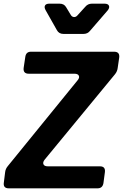

<svg xmlns="http://www.w3.org/2000/svg" viewBox="-40 -1027 670 1047"><path d="M8 0Q-24 0 -19 -32L-12 -88Q-10 -107 4 -123L383 -589Q395 -603 390 -614Q385 -625 366 -625H117Q85 -625 89 -657L98 -717Q102 -745 129 -745H582Q614 -745 610 -713L602 -658Q600 -638 587 -622L204 -157Q192 -142 197 -131Q202 -120 221 -120H505Q536 -120 532 -88L524 -28Q519 0 492 0ZM306 -842Q281 -842 270 -863L209 -971Q200 -987 205.5 -997Q211 -1007 229 -1007H285Q310 -1007 321 -987L344 -949Q351 -935 363 -934Q375 -933 385 -946L425 -990Q439 -1007 461 -1007H530Q549 -1007 554 -996Q559 -985 547 -970L451 -859Q438 -842 415 -842Z"/></svg>

Font: Pitagon Sans Text Bold
Style: Italic
Weight: 700
Italic angle: -8°
Designer: Travis Tran
Foundry: Pitagon
Version: Version 1.001; ttfautohint (v1.8.4.7-5d5b);gftools[0.9.26]